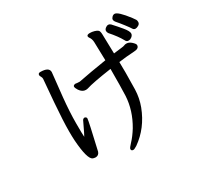

<svg xmlns="http://www.w3.org/2000/svg" viewBox="-176 -1014 1353 1303"><g transform="rotate(-30 500.0 -363.0)"><path d="M268.1 -15.1Q262.2 -15.1 257.1 -16.6Q252 -18.1 248 -19Q212.9 -33.2 202.1 -186Q200.2 -218.3 200.2 -257.8Q200.2 -337.9 211.2 -478.5Q222.2 -619.1 226.1 -655.8Q226.1 -665.5 220.5 -674.8Q214.8 -684.1 214.8 -689.9Q214.8 -705.1 231.9 -705.1Q299.8 -705.1 299.8 -666Q299.8 -657.2 295.4 -623.5Q291 -589.8 280 -479.5Q269 -369.1 269 -281Q269 -192.9 271 -174.8Q284.2 -198.7 299.6 -231.9Q314.9 -265.1 317.9 -270Q323.7 -287.1 338.9 -287.1Q352.1 -282.2 352.1 -272.9Q352.1 -255.9 301.8 -40Q293 -15.1 268.1 -15.1ZM856 -589.8Q842.8 -589.8 835 -606.9Q812 -648.9 764.2 -703.1Q758.3 -711.9 757.8 -722.2Q757.8 -733.4 768.8 -742.7Q779.8 -752 790.8 -752Q801.8 -752 810.1 -744.1Q840.8 -710.9 869.4 -676.5Q897.9 -642.1 897.9 -624Q897.9 -604 872.1 -591.8Q865.7 -589.8 856 -589.8ZM516.1 68.8Q500 68.8 500 54.2Q500 45.4 527.6 16.6Q555.2 -12.2 585 -60.1Q647 -165 652.8 -275.9Q655.8 -346.7 655.8 -484.9Q504.9 -462.9 456.1 -446.8Q448.2 -444.8 439.9 -444.8Q413.1 -444.8 393.1 -474.1Q380.9 -493.2 380.9 -503.9Q380.9 -513.7 397 -517.1Q415 -514.2 432.1 -514.2Q522 -532.2 654.8 -553.2Q651.9 -673.3 650.9 -698.2Q649.9 -723.1 636.2 -741.2Q632.3 -747.1 631.8 -752.9Q631.8 -766.1 655.8 -766.1Q672.9 -766.1 690.4 -761Q708 -755.9 716.1 -748.5Q724.1 -741.2 725.1 -717.8L729 -564Q765.1 -568.8 787.6 -571Q810.1 -573.2 816.7 -576.7Q823.2 -580.1 835 -580.1Q855 -580.1 874 -562.5Q893.1 -544.9 893.1 -535.2Q893.1 -508.3 854 -506.8Q787.1 -502.9 731 -495.1L731.9 -410.2Q731.9 -346.2 730 -280.5Q728 -214.8 705.1 -153.8Q654.3 -21 545.9 55.2Q536.1 60.1 529.1 64.5Q522 68.8 516.1 68.8ZM939.9 -636.2Q926.8 -636.2 919.9 -648.2Q913.1 -660.2 888.4 -692.1Q863.8 -724.1 849.9 -739.5Q835.9 -754.9 835.9 -766.1Q835.9 -775.9 845.5 -785.4Q855 -794.9 866.2 -794.9Q892.1 -794.9 957 -710Q970.2 -691.9 974.1 -685.5Q978 -679.2 978 -667Q978 -652.8 964.6 -644.5Q951.2 -636.2 939.9 -636.2Z"/></g></svg>

Font: LXGW WenKai Screen R
Style: Regular
Weight: 400
Designer: Fontworks Inc.
Version: Version 1.235;May 31, 2022